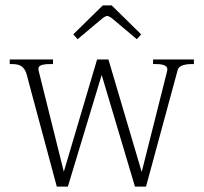

<svg xmlns="http://www.w3.org/2000/svg" viewBox="-20 -690 754 710"><path d="M267 -545 251 -563 360 -670H393L502 -563L486 -545L392 -624Q381 -631 377 -631Q371 -631 361 -624ZM697 -470V-453H686Q669 -453 654.5 -448Q640 -443 637 -431L520 0H479L356 -413L231 0H190L87 -383Q85 -391 79.5 -412Q74 -433 62 -443Q50 -453 26 -453H16V-470H176V-453H163Q142 -453 130.5 -448Q119 -443 123 -428L216 -55L339 -470H381L504 -54L598 -427Q605 -453 558 -453H546V-470Z"/></svg>

Font: Taviraj ExtraLight
Style: Regular
Weight: 200
Designer: Katatrad Team
Foundry: CadsonDemak
Version: Version 1.030